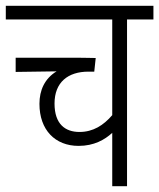

<svg xmlns="http://www.w3.org/2000/svg" viewBox="-20 -642 549 662"><path d="M509 -575V-622H0V-575H367V-245C337 -210 301 -187 254 -187C206 -187 168 -213 168 -285C168 -358 214 -395 285 -395H305L310 -442C298 -442 271 -443 246 -443H34V-394L175 -396C134 -371 116 -331 116 -284C116 -194 170 -139 251 -139C304 -139 341 -160 367 -184V0H418V-575Z"/></svg>

Font: Noto Sans Condensed Light
Style: Italic
Weight: 300
Width: 3
Italic angle: -12°
Designer: Monotype Design Team
Foundry: Monotype Imaging Inc.
Version: Version 2.013